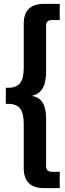

<svg xmlns="http://www.w3.org/2000/svg" viewBox="-20 -805 335 987"><path d="M217 -674V-435Q217 -325 141 -312Q217 -304 217 -196V50Q217 78 247 78H287V162H206Q102 162 102 59V-170Q102 -222 83.5 -246.5Q65 -271 24 -271H10V-354H24Q65 -354 83.5 -378Q102 -402 102 -455V-683Q102 -785 206 -785H287V-702H247Q217 -702 217 -674Z"/></svg>

Font: Teko Medium
Style: Regular
Weight: 500
Designer: Manushi Parikh, Jonny Pinhorn
Foundry: Indian Type Foundry
Version: Version 1.106;PS 1.0;hotconv 1.0.78;makeotf.lib2.5.61930; tt